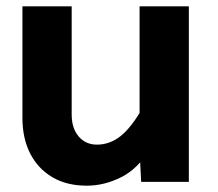

<svg xmlns="http://www.w3.org/2000/svg" viewBox="-20 -576 690 608"><path d="M207 -556V-213Q207 -170 229 -144Q251 -118 287 -118Q328 -118 362.5 -145.5Q397 -173 435 -240L457 -108Q419 -43 365 -15.5Q311 12 255 12Q191 12 145.5 -15Q100 -42 75.5 -90Q51 -138 51 -203V-556ZM578 -556V0H427L422 -99V-556Z"/></svg>

Font: Azeret Mono Thin
Style: Bold
Weight: 700
Version: Version 1.002